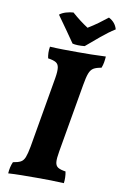

<svg xmlns="http://www.w3.org/2000/svg" viewBox="-97 -934 630 992"><g transform="rotate(10 218.5 -438.5)"><path d="M173 -524Q179 -560 176.5 -579Q174 -598 160.5 -606Q147 -614 119 -618Q116 -631 115.5 -647Q115 -663 118 -679Q150 -677 186 -676.5Q222 -676 263 -676Q298 -676 335.5 -676.5Q373 -677 411 -679Q410 -663 407.5 -648Q405 -633 399 -618Q373 -614 358.5 -605.5Q344 -597 336 -576Q328 -555 321 -513L259 -155Q252 -116 254 -97Q256 -78 269 -70Q282 -62 309 -58Q315 -28 311 3Q275 1 241.5 0.5Q208 0 168 0Q126 0 87.5 0.5Q49 1 19 3Q21 -31 33 -58Q59 -62 73 -69.5Q87 -77 94.5 -96Q102 -115 109 -153ZM230 -715Q209 -746 185.5 -779Q162 -812 135 -850Q148 -861 168.5 -867Q189 -873 207 -874Q250 -836 292 -809Q320 -826 345.5 -844.5Q371 -863 392 -880Q427 -862 437 -826Q402 -804 365 -773Q328 -742 294 -713Q275 -711 258 -711.5Q241 -712 230 -715Z"/></g></svg>

Font: Vollkorn
Style: Bold Italic
Weight: 700
Italic angle: -11°
Designer: Friedrich Althausen
Foundry: Friedrich Althausen
Version: Version 5.000; ttfautohint (v1.8.3)